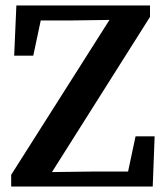

<svg xmlns="http://www.w3.org/2000/svg" viewBox="-20 -684 608 704"><path d="M21 0V-43L396 -634L385 -591V-611L243 -609H97L136 -640L102 -480H32L40 -664H530V-622L156 -30L167 -71V-53L319 -55H482L443 -24L477 -184H547L540 0Z"/></svg>

Font: Source Serif 4 18pt SemiBold
Style: Regular
Weight: 600
Designer: Frank Grießhammer
Foundry: Adobe Systems Incorporated
Version: Version 4.004;hotconv 1.0.116;makeotfexe 2.5.65601